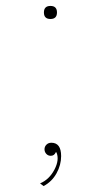

<svg xmlns="http://www.w3.org/2000/svg" viewBox="-20 -520 340 647"><path d="M128 -478Q128 -500 150 -500Q172 -500 172 -478Q172 -456 150 -456Q128 -456 128 -478ZM153 -39Q186 -39 186 6Q186 36 170.5 64Q155 92 127 107L115 98Q146 85 163.5 51.5Q181 18 170 -7H168Q163 5 151 5Q142 5 136 -1.5Q130 -8 130 -17Q130 -26 136.5 -32.5Q143 -39 153 -39Z"/></svg>

Font: Elaine Sans Thin
Style: Regular
Weight: 250
Designer: Wei Huang
Foundry: Wei Huang
Version: Version 2.001;December 24, 2019;FontCreator 12.0.0.2547 64-b